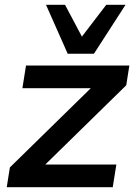

<svg xmlns="http://www.w3.org/2000/svg" viewBox="-20 -777 566 797"><path d="M8 0 21 -82 357 -411H73L88 -505H517L504 -423L168 -94H463L448 0ZM261 -554 171 -757H250L320 -625L421 -757H501L370 -554Z"/></svg>

Font: Mulish
Style: Bold Italic
Weight: 700
Italic angle: -9°
Designer: Vernon Adams
Foundry: Vernon Adams
Version: Version 3.603; ttfautohint (v1.8.3)